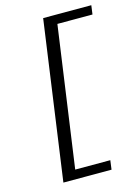

<svg xmlns="http://www.w3.org/2000/svg" viewBox="-118 -767 658 909"><g transform="rotate(-15 211.0 -312.5)"><path d="M319 31 313 76H77L186 -701H422L416 -657H244L147 31Z"/></g></svg>

Font: ArsenalItalic
Style: Italic
Weight: 400
Italic angle: -9°
Designer: Andrij Shevchenko
Foundry: Stairsfor.com
Version: Version 1.000